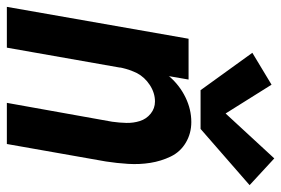

<svg xmlns="http://www.w3.org/2000/svg" viewBox="-164 -670 820 560"><g transform="rotate(90 246.0 -390.0)"><path d="M229 -565 120 -716 213 -772 297 -638 428 -780 506 -708 342 -565ZM-14 0 79 -530H198L188 -472L189 -474Q215 -504 250 -521Q285 -538 322 -538Q355 -538 382 -522Q409 -506 422.5 -478Q436 -450 441 -418.5Q446 -387 444 -354Q442 -321 437 -289L386 0H266L321 -307Q324 -328 324.5 -348.5Q325 -369 319 -388Q313 -407 297.5 -419.5Q282 -432 262 -432Q237 -432 214 -417Q191 -402 179 -379Q169 -358 164 -336L163 -331V-329L105 0Z"/></g></svg>

Font: Iosevka SS08
Style: Bold Italic
Weight: 700
Italic angle: -10°
Monospace: yes
Designer: Belleve Invis
Foundry: Belleve Invis
Version: 2.1.0; ttfautohint (v1.8.2)